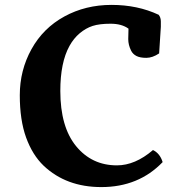

<svg xmlns="http://www.w3.org/2000/svg" viewBox="-20 -740 723 777"><path d="M638.2 -84Q541 17.1 390.1 17.1Q248 17.1 156.7 -69.3Q111.3 -112.8 85.7 -183.3Q60.1 -253.9 60.1 -354.7Q60.1 -455.6 107.4 -541Q154.8 -626.5 240.5 -673.3Q326.2 -720.2 431.4 -720.2Q536.6 -720.2 622.1 -680.2Q630.9 -669.4 630.9 -653.1Q630.9 -636.7 630.9 -631.8L624 -523.9Q597.2 -505.9 572 -505.9Q546.9 -505.9 532.2 -513.4Q517.6 -521 510.7 -534.7Q499 -558.1 499 -581.8Q499 -605.5 500 -624Q472.7 -644 427.5 -644Q382.3 -644 354.7 -635Q327.1 -626 302.7 -605.5Q278.3 -585 261.2 -554.2Q224.1 -487.3 224.1 -372.1Q224.1 -226.6 287.8 -148.7Q351.6 -70.8 453.1 -70.8Q526.9 -70.8 599.1 -132.8Q627.4 -119.1 638.2 -84Z"/></svg>

Font: Marko One
Style: Regular
Weight: 400
Designer: Zhenya Spizhovyi
Foundry: Cyreal
Version: Version 1.003